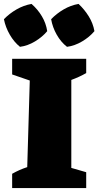

<svg xmlns="http://www.w3.org/2000/svg" viewBox="-54 -960 502 980"><path d="M8 0V-73Q45 -94 85 -107L98 -549L8 -580V-660H386V-587Q351 -567 310 -552V-103L386 -81V0ZM107 -940Q139 -912 160 -876.5Q181 -841 187 -801Q162 -771 124.5 -748.5Q87 -726 48 -721Q18 -745 -4 -783Q-26 -821 -34 -862Q-6 -891 30.5 -912Q67 -933 107 -940ZM347 -940Q377 -912 399 -876.5Q421 -841 428 -801Q403 -771 365 -748.5Q327 -726 288 -721Q257 -745 235.5 -783Q214 -821 207 -862Q235 -891 271 -912Q307 -933 347 -940Z"/></svg>

Font: Piazzolla SC Black
Style: Regular
Weight: 900
Designer: Juan Pablo del Peral
Foundry: Huerta Tipografica
Version: Version 1.330